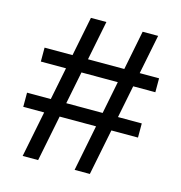

<svg xmlns="http://www.w3.org/2000/svg" viewBox="-100 -749 789 839"><g transform="rotate(15 294.5 -330.0)"><path d="M312 0 443 -660H513L381 0ZM24 -208V-272H543V-208ZM77 0 209 -660H279L147 0ZM47 -419V-482H565V-419Z"/></g></svg>

Font: Bricolage Grotesque 36pt Light
Style: Regular
Weight: 300
Designer: Mathieu Triay
Foundry: Atelier Triay
Version: Version 1.001;gftools[0.9.33.dev8+g029e19f]